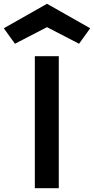

<svg xmlns="http://www.w3.org/2000/svg" viewBox="-110 -998 498 1018"><path d="M201.7 0H74.7V-700.2H201.7ZM309.1 -766.1 139.2 -854 -30.8 -766.1 -89.8 -848.1 139.2 -978 368.2 -848.1Z"/></svg>

Font: Audiowide
Style: Regular
Weight: 400
Designer: Astigmatic (AOETI)
Foundry: Astigmatic (AOETI)
Version: Version 1.002